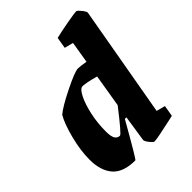

<svg xmlns="http://www.w3.org/2000/svg" viewBox="-193 -757 867 867"><g transform="rotate(-45 240.0 -324.0)"><path d="M480 -615 386 -82 428 -71 419 -18 393 -12Q299 9 282 9Q276 9 262.5 -8Q249 -25 250 -33L269 -158H259Q165 8 160 8Q84 8 50 -31Q16 -70 16 -141Q16 -199 33.5 -267Q51 -335 72 -371Q100 -395 175 -432Q250 -469 270 -469Q283 -469 319 -463L336 -566L294 -577L303 -631Q330 -638 382 -647.5Q434 -657 448 -657Q453 -657 467 -639.5Q481 -622 480 -615ZM280 -225 306 -382Q278 -390 254.5 -394.5Q231 -399 224 -397Q211 -394 195.5 -363Q180 -332 169 -282.5Q158 -233 158 -178Q158 -147 166 -133.5Q174 -120 190 -120Q199 -120 280 -225Z"/></g></svg>

Font: Grenze
Style: Bold Italic
Weight: 700
Italic angle: -10°
Designer: Renata Polastri
Foundry: Omnibus-Type
Version: Version 1.002; ttfautohint (v1.8)